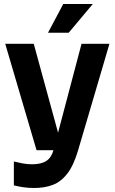

<svg xmlns="http://www.w3.org/2000/svg" viewBox="-20 -748 571 956"><path d="M151 188Q122 188 97.5 184.5Q73 181 49 175V56Q69 61 92 65.5Q115 70 139 70Q185 70 210.5 53.5Q236 37 246 0L386 -530H525L369 0Q347 75 315.5 116Q284 157 243 172.5Q202 188 151 188ZM162 0 6 -530H148L293 0ZM322 -585H219L295 -728H442Z"/></svg>

Font: Radio Canada Big SemiBold
Style: Regular
Weight: 600
Designer: Étienne Aubert Bonn
Foundry: Coppers and Brasses
Version: Version 1.001